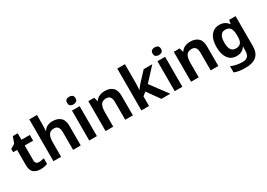

<svg xmlns="http://www.w3.org/2000/svg" viewBox="4 -1772 4196 3023"><g transform="rotate(-30 2102.5 -260.0)"><path d="M301 -101Q233 -101 233 -169V-440H386V-544H233V-662H145L103 -547L22 -499V-440H94V-169Q94 -64 142.5 -27Q191 10 262 10Q341 10 392 -14V-117Q370 -110 347.5 -105.5Q325 -101 301 -101Z M640 -760H501V0H640V-260Q640 -348 667 -395.5Q694 -443 765 -443Q858 -443 858 -323V0H997V-355Q997 -459 944 -506.5Q891 -554 801 -554Q750 -554 708.5 -535Q667 -516 641 -474H633Q635 -489 637.5 -522.5Q640 -556 640 -594Z M1222 -756Q1191 -756 1168.5 -741Q1146 -726 1146 -686Q1146 -647 1168.5 -631.5Q1191 -616 1222 -616Q1253 -616 1275.5 -631.5Q1298 -647 1298 -686Q1298 -726 1275.5 -741Q1253 -756 1222 -756ZM1291 -544H1152V0H1291Z M1751 -554Q1700 -554 1654 -535Q1608 -516 1582 -474H1575L1556 -544H1449V0H1588V-260Q1588 -348 1614.5 -395.5Q1641 -443 1713 -443Q1806 -443 1806 -323V0H1945V-355Q1945 -460 1892.5 -507Q1840 -554 1751 -554Z M2239 -760H2100V0H2239V-174L2302 -226L2464 0H2625L2395 -309L2612 -544H2455L2299 -376Q2282 -357 2265 -335.5Q2248 -314 2234 -294H2232Q2234 -322 2236.5 -352Q2239 -382 2239 -411Z M2776 -756Q2745 -756 2722.5 -741Q2700 -726 2700 -686Q2700 -647 2722.5 -631.5Q2745 -616 2776 -616Q2807 -616 2829.5 -631.5Q2852 -647 2852 -686Q2852 -726 2829.5 -741Q2807 -756 2776 -756ZM2845 -544H2706V0H2845Z M3305 -554Q3254 -554 3208 -535Q3162 -516 3136 -474H3129L3110 -544H3003V0H3142V-260Q3142 -348 3168.5 -395.5Q3195 -443 3267 -443Q3360 -443 3360 -323V0H3499V-355Q3499 -460 3446.5 -507Q3394 -554 3305 -554Z M3875 -441Q3938 -441 3967 -401.5Q3996 -362 3996 -270V-252Q3996 -168 3967 -134Q3938 -100 3877 -100Q3764 -100 3764 -269Q3764 -441 3875 -441ZM3833 -554Q3734 -554 3678 -479Q3622 -404 3622 -271Q3622 -139 3677 -64.5Q3732 10 3830 10Q3934 10 3987 -71H3991Q3989 -58 3988 -39Q3987 -20 3987 -4V8Q3987 137 3867 137Q3752 137 3656 95V208Q3702 226 3751 233Q3800 240 3858 240Q4126 240 4126 2V-544H4009L3997 -474H3993Q3937 -554 3833 -554Z"/></g></svg>

Font: Noto Sans UI
Style: Bold
Weight: 700
Designer: Monotype Design Team
Foundry: Monotype Imaging Inc.
Version: Version 1.901